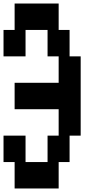

<svg xmlns="http://www.w3.org/2000/svg" viewBox="-20 -1050 540 1090"><path d="M63 20V-130H0V-280H125V-130H250V-280H313V-430H63V-580H313V-730H250V-880H125V-730H0V-880H63V-1030H313V-880H375V-730H438V-280H375V-130H313V20Z"/></svg>

Font: 2P VHS
Style: Regular
Weight: 400
Designer: CodeMan38
Foundry: CodeMan38
Version: Version 3.000